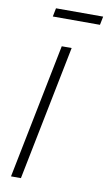

<svg xmlns="http://www.w3.org/2000/svg" viewBox="-97 -931 549 979"><g transform="rotate(10 177.5 -442.0)"><path d="M224.6 -698.2 85 0H33.7L173.3 -698.2ZM355 -883.8 346.2 -839.8H102.1L110.8 -883.8Z"/></g></svg>

Font: Sansation Light
Style: Light Italic
Weight: 300
Designer: Bernd Montag
Version: Version 1.301